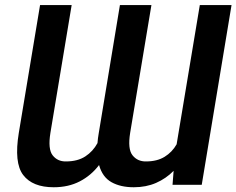

<svg xmlns="http://www.w3.org/2000/svg" viewBox="-20 -748 957 777"><path d="M380.9 -80.1Q349.1 -38.1 303.2 -14.2Q257.3 9.8 197.3 9.8Q111.8 9.8 74 -39.6Q36.1 -88.9 56.2 -210.9L142.1 -727.5H270L184.1 -210.9Q173.3 -144.5 193.1 -119.4Q212.9 -94.2 246.6 -94.7Q293.9 -94.7 325.2 -115Q356.4 -135.3 374.5 -168.9Q376 -189 379.9 -210.9L465.3 -727.5H592.8L506.8 -210.9Q496.1 -144.5 516.4 -119.4Q536.6 -94.2 570.8 -94.7Q615.7 -94.7 646.2 -113.5Q676.8 -132.3 694.8 -164.1L788.6 -727.5H917L796.4 0H678.2L682.6 -56.6Q651.9 -25.4 611.6 -7.8Q571.3 9.8 521.5 9.8Q467.8 9.8 431.2 -10.7Q394.5 -31.2 380.9 -80.1Z"/></svg>

Font: Inter Display SemiBold
Style: Italic
Weight: 600
Italic angle: -9.39999°
Designer: Rasmus Andersson
Foundry: rsms
Version: Version 4.000;git-a52131595